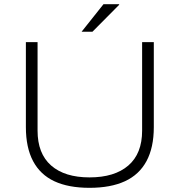

<svg xmlns="http://www.w3.org/2000/svg" viewBox="-20 -888 860 920"><path d="M409 12Q308 12 240.5 -19.5Q173 -51 138.5 -116Q104 -181 104 -279V-686H160V-262Q160 -152 225 -95Q290 -38 409 -38Q529 -38 595 -95Q661 -152 661 -262V-686H717V-279Q717 -181 682 -116Q647 -51 578.5 -19.5Q510 12 409 12ZM371 -736 476 -868H551V-865L423 -736Z"/></svg>

Font: Archivo SemiExpanded Thin
Style: Regular
Weight: 250
Width: 6
Designer: Hector Gatti
Foundry: Omnibus-Type
Version: Version 2.001